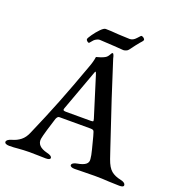

<svg xmlns="http://www.w3.org/2000/svg" viewBox="-150 -952 1005 1079"><g transform="rotate(20 352.5 -412.5)"><path d="M-3 -9Q-3 -23 27 -32Q56 -40 77.5 -57Q99 -74 112 -105Q164 -224 204.5 -326.5Q245 -429 294 -565Q308 -601 312 -631Q341 -638 360 -648Q372 -654 379.5 -666.5Q387 -679 389 -682Q395 -686 398 -680Q401 -675 403 -668Q405 -661 406 -656Q466 -465 563 -178L583 -119Q599 -73 621 -55Q643 -37 678 -30Q693 -27 700.5 -21Q708 -15 708 -7Q708 4 682 4L620 2Q577 -1 535 -1L467 0Q447 1 414 1Q402 1 394.5 -2.5Q387 -6 387 -12Q387 -19 395.5 -24.5Q404 -30 417 -32Q452 -38 467 -50Q482 -62 479 -82Q478 -100 468.5 -136.5Q459 -173 450 -208Q448 -213 443 -231Q441 -238 436 -240.5Q431 -243 419 -243H234Q224 -243 217 -226Q207 -196 194 -151.5Q181 -107 179 -93Q173 -47 238 -31Q268 -24 268 -11Q268 1 241 1Q216 1 201 0L144 -1Q129 -1 109 0Q89 1 79 2Q51 5 25 5Q13 5 5 1.5Q-3 -2 -3 -9ZM408 -284Q414 -284 418 -285Q422 -286 422 -289Q422 -290 420 -300L346 -537Q341 -553 338 -553Q336 -553 331 -538L244 -300L242 -292Q242 -287 247 -285.5Q252 -284 262 -284ZM230 -708Q230 -714 246 -737Q262 -760 280.5 -779Q299 -798 310 -798Q338 -798 384 -794L405 -793Q437 -791 455 -791Q475 -791 492 -810Q498 -816 504 -823Q510 -830 512 -830Q519 -830 526 -824.5Q533 -819 533 -813Q533 -809 526 -801Q519 -793 517 -791Q504 -776 473 -734Q468 -727 458.5 -723.5Q449 -720 443 -720Q437 -720 387 -724Q305 -729 299 -729Q292 -729 282.5 -724.5Q273 -720 267 -714Q260 -707 254.5 -699.5Q249 -692 247 -692Q242 -692 236 -697.5Q230 -703 230 -708Z"/></g></svg>

Font: EB Garamond Medium
Style: Regular
Weight: 500
Designer: Georg Duffner and Octavio Pardo
Foundry: Georg Duffner
Version: Version 1.000